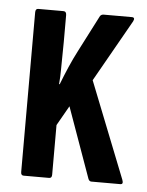

<svg xmlns="http://www.w3.org/2000/svg" viewBox="-42 -526 430 562"><g transform="rotate(5 172.5 -245.0)"><path d="M48 0Q40 0 40 -10V-479Q40 -490 48 -490H122Q131 -490 131 -479V-400Q131 -381 130.5 -360Q130 -339 130 -318Q130 -297 128 -276H130Q140 -302 151 -327.5Q162 -353 175 -378L230 -485Q234 -490 240 -490H323Q334 -490 328 -478L225 -296L337 -13Q342 0 332 0H247Q241 0 238 -7L164 -214L131 -156V-10Q131 0 123 0Z"/></g></svg>

Font: Sofia Sans Extra Condensed SemiBold
Style: Regular
Weight: 600
Designer: Botio Nikoltchev, Ani Petrova
Foundry: lettersoup
Version: Version 4.101